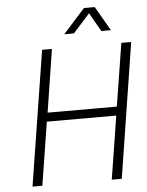

<svg xmlns="http://www.w3.org/2000/svg" viewBox="-59 -944 761 992"><g transform="rotate(-5 321.0 -448.0)"><path d="M438 -867 493 -770H543L470 -896H414L301 -770H351ZM591 -700 539 -374H180L231 -700H180L69 0H120L172 -328H532L480 0H532L642 -700Z"/></g></svg>

Font: Arthouse Owned Light
Style: Italic
Weight: 300
Italic angle: -10°
Designer: Jeremy Tribby
Foundry: Tribby Type
Version: Version 1.000;PS 001.000;hotconv 1.0.88;makeotf.lib2.5.64775